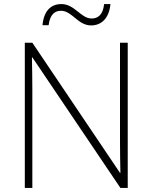

<svg xmlns="http://www.w3.org/2000/svg" viewBox="-20 -924 751 944"><path d="M189 -800H219C226 -856 252 -871 280 -871C335 -871 362 -799 428 -799C481 -799 517 -837 523 -904H492C486 -848 459 -833 430 -833C378 -833 347 -904 282 -904C229 -904 195 -869 189 -800ZM608 0V-714H570V-231C570 -181 571 -120 572 -74H570L139 -714H102V0H139V-481C139 -538 138 -587 137 -642H139L572 0Z"/></svg>

Font: Noto Sans Canadian Aboriginal ExtraLight
Style: Regular
Weight: 200
Designer: Monotype Design Team, Typotheque's Kevin King
Foundry: Monotype Imaging Inc.
Version: Version 2.004